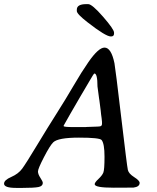

<svg xmlns="http://www.w3.org/2000/svg" viewBox="-47 -918 762 934"><path d="M311 -299.8H369.6L373.5 -300.3L426.8 -302.2Q430.7 -302.7 434.1 -302.7Q449.2 -302.7 449.2 -314.9V-325.2L447.3 -343.3L444.8 -361.3Q442.9 -376 442.9 -379.9L436.5 -429.7Q435.1 -436.5 435.1 -438L427.2 -497.6Q427.2 -560.5 412.1 -560.5Q409.2 -560.5 387.5 -522.5Q365.7 -484.4 358.9 -473.9Q352.1 -463.4 346.2 -452.4Q340.3 -441.4 334 -431.4Q327.6 -421.4 295.2 -364.5Q262.7 -307.6 262.7 -307.1V-304.7Q262.7 -299.8 311 -299.8ZM326.7 -864.3V-871.1Q326.7 -897.9 372.6 -897.9H382.3Q400.9 -897.9 454.3 -836.7Q507.8 -775.4 507.8 -759.3V-754.9Q507.8 -740.7 493.7 -740.7H491.7Q467.3 -740.7 378.9 -809.6Q326.7 -850.1 326.7 -864.3ZM161.1 -28.8Q161.1 -12.2 139.9 -8.1Q118.7 -3.9 62.5 -3.9H32.2Q-27.3 -3.9 -27.3 -24.4Q-27.3 -42 7.6 -57.1Q42.5 -72.3 61 -97.7Q79.6 -123 132.8 -211.2Q186 -299.3 229.5 -367.7Q272.9 -436 311.8 -502.7Q350.6 -569.3 383.3 -616.2Q432.1 -686.5 461.4 -686.5Q494.1 -686.5 509.8 -610.4Q514.6 -585 542.7 -347.2Q570.8 -109.4 575 -91.3Q579.1 -73.2 605.7 -56.4Q632.3 -39.6 632.3 -28.3Q632.3 -9.3 602.1 -5.4Q598.1 -4.9 505.9 -4.9Q413.6 -4.9 413.6 -22Q413.6 -30.3 431.6 -47.1Q449.7 -64 455.6 -78.1Q461.4 -92.3 461.4 -155.8Q461.4 -219.2 447.3 -236.8Q438 -248.5 336.7 -248.5Q235.4 -248.5 211.9 -225.6Q196.3 -210.4 167 -153.8Q137.7 -97.2 137.7 -84Q137.7 -70.8 149.4 -53Q161.1 -35.2 161.1 -28.8Z"/></svg>

Font: Averia Serif Libre
Style: Italic
Weight: 400
Italic angle: -7.90001°
Version: Version 1.002